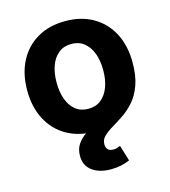

<svg xmlns="http://www.w3.org/2000/svg" viewBox="-112 -637 830 936"><g transform="rotate(-15 303.0 -169.0)"><path d="M303.2 10.7Q221.7 10.7 161.9 -24.2Q102.1 -59.1 69.6 -121.8Q37.1 -184.6 37.1 -267.6Q37.1 -351.6 69.6 -414.3Q102.1 -477.1 161.9 -512Q221.7 -546.9 303.2 -546.9Q384.3 -546.9 444.1 -512Q503.9 -477.1 536.4 -414.3Q568.8 -351.6 568.8 -267.6Q568.8 -184.6 536.4 -121.8Q503.9 -59.1 444.1 -24.2Q384.3 10.7 303.2 10.7ZM303.2 -104.5Q341.3 -104.5 367.4 -125.5Q393.6 -146.5 407.2 -183.3Q420.9 -220.2 420.9 -268.1Q420.9 -316.4 407.2 -353Q393.6 -389.6 367.4 -410.6Q341.3 -431.6 303.2 -431.6Q265.1 -431.6 238.8 -410.6Q212.4 -389.6 199 -353Q185.5 -316.4 185.5 -268.1Q185.5 -220.2 199 -183.3Q212.4 -146.5 238.5 -125.5Q264.6 -104.5 303.2 -104.5ZM333.5 209Q274.4 209 238.8 182.4Q203.1 155.8 203.1 106.9Q203.1 72.8 219.2 48.8Q235.4 24.9 262.5 6.1Q289.6 -12.7 321.8 -30.3Q354 -47.9 386 -67.9Q418 -87.9 444.8 -114.5Q471.7 -141.1 488 -178.5Q504.4 -215.8 504.4 -267.6H568.8Q568.8 -200.2 552 -153.8Q535.2 -107.4 508.3 -76.9Q481.4 -46.4 450.9 -25.9Q420.4 -5.4 393.6 10.5Q366.7 26.4 349.6 43Q332.5 59.6 332.5 83.5Q332.5 100.1 341.6 109.4Q350.6 118.7 369.6 118.7Q379.4 118.7 387.7 116.2Q396 113.8 404.3 109.9L428.7 189.5Q411.1 197.8 385.7 203.4Q360.4 209 333.5 209Z"/></g></svg>

Font: Inter 18pt
Style: Bold
Weight: 700
Designer: Rasmus Andersson
Foundry: rsms
Version: Version 4.001;git-66647c0bb